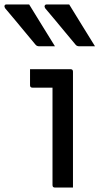

<svg xmlns="http://www.w3.org/2000/svg" viewBox="-89 -843 459 863"><path d="M42 -823Q71 -775 100.5 -728Q130 -681 158 -635H87Q76 -635 70 -643Q42 -677 20.5 -702.5Q-1 -728 -21 -752.5Q-41 -777 -66 -806Q-70 -812 -68.5 -817.5Q-67 -823 -60 -823ZM222 -823Q251 -775 280.5 -728Q310 -681 338 -635H267Q256 -635 250 -643Q222 -677 200.5 -702.5Q179 -728 159 -752.5Q139 -777 114 -806Q110 -812 112 -817.5Q114 -823 121 -823ZM147 -11V-449H57Q46 -449 46 -460V-532H228Q239 -532 239 -521V0H158Q147 0 147 -11Z"/></svg>

Font: Recursive Sn Lnr St
Style: Regular
Weight: 400
Version: Version 1.079;hotconv 1.0.112;makeotfexe 2.5.65598; ttfautoh